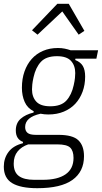

<svg xmlns="http://www.w3.org/2000/svg" viewBox="-36 -776 535 1008"><path d="M405 44Q405 125 344.5 168.5Q284 212 160 212Q72 212 28 185.5Q-16 159 -16 99Q-16 55 8.5 22Q33 -11 84 -24L85 -31Q47 -45 47 -91Q47 -130 72.5 -152.5Q98 -175 140 -185L141 -192Q108 -208 93.5 -241Q79 -274 79 -315Q79 -362 92.5 -400.5Q106 -439 130.5 -466.5Q155 -494 190 -509Q225 -524 268 -524Q288 -524 304.5 -520.5Q321 -517 335 -512H479L470 -468H360L359 -461Q387 -450 399 -429.5Q411 -409 411 -374Q411 -331 397.5 -294.5Q384 -258 359.5 -231.5Q335 -205 299 -190Q263 -175 218 -175Q207 -175 197 -176Q187 -177 177 -179Q96 -161 96 -109Q96 -89 108.5 -78.5Q121 -68 152 -68H271Q346 -68 375.5 -39.5Q405 -11 405 44ZM228 -218Q285 -218 312.5 -248Q340 -278 351 -329Q356 -351 357.5 -366.5Q359 -382 359 -392Q359 -432 336.5 -456.5Q314 -481 263 -481Q206 -481 178.5 -451Q151 -421 140 -370Q135 -348 133.5 -332.5Q132 -317 132 -307Q132 -267 154.5 -242.5Q177 -218 228 -218ZM350 53Q350 16 332.5 -1Q315 -18 265 -18H112Q77 -6 56.5 19Q36 44 36 83Q36 128 63 148Q90 168 143 168H189Q267 168 308.5 139Q350 110 350 53ZM325 -756 407 -614 377 -594 291 -716 161 -594 132 -617 265 -756Z"/></svg>

Font: IBM Plex Sans Cond Light
Style: Italic
Weight: 300
Width: 3
Italic angle: -11°
Designer: Mike Abbink, Paul van der Laan, Pieter van Rosmalen
Foundry: Bold Monday
Version: Version 1.3